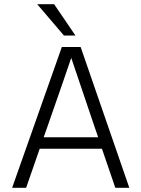

<svg xmlns="http://www.w3.org/2000/svg" viewBox="-20 -899 677 919"><path d="M204 -284 189 -242H450L435 -285L321 -622Q308 -582 204 -284ZM105 0H38L276 -674H366L599 0H532L468 -187H170ZM341 -729H286L158 -879H239Z"/></svg>

Font: Hind Guntur Light
Style: Regular
Weight: 300
Designer: Manushi Parikh, Hitesh Malaviya
Foundry: Indian Type Foundry
Version: Version 1.002;PS 1.0;hotconv 1.0.86;makeotf.lib2.5.63406; tt